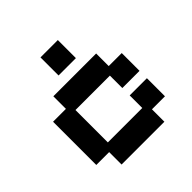

<svg xmlns="http://www.w3.org/2000/svg" viewBox="-171 -784 939 939"><g transform="rotate(-45 298.5 -314.5)"><path d="M150 11V-75H61V-374H150V-461H446V-374H536V-251H417V-337H179V-113H417V-200H536V-75H446V11ZM240 -515V-640H360V-515Z"/></g></svg>

Font: Pixelify Sans SemiBold
Style: Regular
Weight: 600
Designer: Stefie Justprince
Foundry: Typecalism Foundryline
Version: Version 1.000